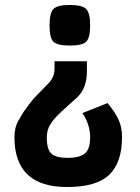

<svg xmlns="http://www.w3.org/2000/svg" viewBox="-20 -554 563 771"><path d="M38 -3Q38 -42 53.5 -69Q69 -96 74.5 -104.5Q80 -113 96.5 -134.5Q113 -156 114 -157L181 -226Q199 -249 199 -277V-308H329V-268Q329 -201 291 -164L229 -108Q183 -66 173 -35Q168 -19 168 -2Q168 48 187.5 64Q207 80 252.5 80Q298 80 320 63Q342 46 342 -3.5Q342 -53 311 -100L412 -140Q444 -101 457 -71.5Q470 -42 470 -3Q470 98 419 147.5Q368 197 249 197Q38 197 38 -3ZM194.5 -386.5Q179 -402 179 -452Q179 -502 194.5 -518Q210 -534 260 -534Q310 -534 326 -518Q342 -502 342 -452Q342 -402 326 -386.5Q310 -371 260 -371Q210 -371 194.5 -386.5Z"/></svg>

Font: Viga
Style: Regular
Weight: 400
Designer: Oscar Yáñez
Foundry: Fontstage
Version: Version 1.001